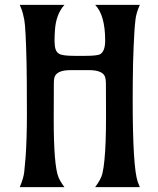

<svg xmlns="http://www.w3.org/2000/svg" viewBox="-20 -767 649 787"><path d="M414.6 -290.5 414.1 -424.3Q414.1 -451.7 405.3 -461.4Q389.2 -479.5 345.7 -479.5H268.6Q208 -479.5 202.1 -445.3Q200.7 -435.5 200.7 -424.3L200.2 -277.8Q200.2 -88.4 219.7 -40.5Q227.5 -22 244.1 0H61Q76.7 -37.1 79.3 -62Q82 -86.9 85 -123.5Q90.3 -200.2 90.3 -298.8Q90.3 -397.5 89.8 -434.8Q89.4 -472.2 88.9 -507.8Q85.4 -655.8 79.6 -685.3Q73.7 -714.8 69.8 -725.1L61 -747.1H244.1Q209 -708 205.1 -641.6Q203.6 -621.6 203.6 -599.6Q203.6 -577.6 207.8 -565.2Q211.9 -552.7 221.7 -546.9Q234.9 -538.1 283.7 -538.1H330.1Q379.9 -538.1 391.6 -545.4Q411.1 -558.1 411.1 -600.6Q411.1 -704.6 370.1 -747.1H553.2Q538.6 -714.8 535.4 -687.5Q532.2 -660.2 530.8 -635Q529.3 -609.9 527.8 -576.7Q526.4 -543.5 525.4 -507.8Q523.9 -424.8 523.9 -357.4Q523.9 -83.5 544.4 -22Q547.9 -11.7 553.2 0H370.1Q394.5 -32.7 399.9 -56.4Q405.3 -80.1 408.2 -112.3Q414.6 -174.3 414.6 -290.5Z"/></svg>

Font: Amarante
Style: Regular
Weight: 400
Designer: Karolina Lach
Foundry: Sorkin Type Co.
Version: Version 1.001